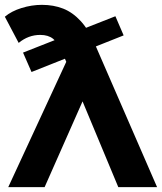

<svg xmlns="http://www.w3.org/2000/svg" viewBox="-30 -772 668 792"><path d="M143 -752Q191 -752 230.5 -736.5Q270 -721 303.5 -684.5Q337 -648 364 -584L618 0H458L270 -451L264 -469L224 -562Q209 -596 189 -612Q169 -628 136 -628Q87 -628 47 -595L-10 -703Q17 -726 59 -739Q101 -752 143 -752ZM254 -540 346 -434 154 0H4ZM100 -475 65 -555 446 -705 480 -626Z"/></svg>

Font: Montserrat Thin
Style: Bold
Weight: 700
Version: Version 9.000